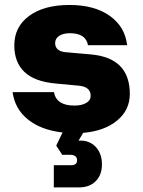

<svg xmlns="http://www.w3.org/2000/svg" viewBox="-20 -536 588 792"><path d="M310 -182 209.5 -191.5Q122 -199.5 80.5 -239.5Q39 -279.5 39 -348.5Q39 -425.5 100.2 -470.5Q161.5 -515.5 267 -515.5Q369 -515.5 432.2 -471Q495.5 -426.5 504.5 -349.5H343Q334 -399 268.5 -399Q240.5 -399 224 -388Q207.5 -377 207.5 -358.5Q207.5 -326.5 247 -321L355.5 -311.5Q515.5 -297 515.5 -148.5Q515.5 -82 463.2 -38.8Q411 4.5 323 12L304 44H311.5Q351.5 44 376 71.2Q400.5 98.5 400.5 142Q400.5 185.5 375 211.2Q349.5 237 306 237H202V145.5H273.5Q298 145.5 298 125.5Q298 102.5 268 102.5H236.5L212 64.5L238 10.5Q149.5 0.5 95.2 -43.2Q41 -87 32 -156H202.5Q212.5 -100.5 286.5 -100.5Q317 -100.5 335.5 -111.2Q354 -122 354 -141Q354 -176 310 -182Z"/></svg>

Font: Overused Grotesk ExtraBold
Style: Regular
Weight: 800
Version: Version 0.004